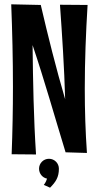

<svg xmlns="http://www.w3.org/2000/svg" viewBox="-20 -727 455 890"><path d="M258 -705C268 -564 278 -413 282 -267C240 -410 202 -562 169 -704L32 -707C37 -580 40 -453 40 -325C40 -221 38 -116 34 -12L147 -11C136 -178 133 -349 131 -518C186 -355 232 -191 284 -21L383 -18C376 -117 373 -216 373 -316C373 -445 378 -574 386 -704ZM253 55C253 30 233 9 207 9C181 9 161 30 161 55C161 78 177 97 198 101C193 119 183 130 183 130L212 143C239 116 253 94 253 55Z"/></svg>

Font: Mouse Memoirs
Style: Regular
Weight: 400
Designer: Astigmatic (AOETI)
Foundry: Astigmatic (AOETI)
Version: Version 1.000